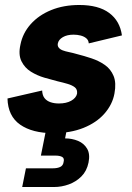

<svg xmlns="http://www.w3.org/2000/svg" viewBox="-20 -527 531 770"><path d="M149 -164Q150 -144 159 -133Q168 -122 183 -117Q198 -112 216 -112Q246 -112 265.5 -123Q285 -134 289 -151Q291 -168 280.5 -176.5Q270 -185 251.5 -190.5Q233 -196 211 -201Q187 -207 158 -215.5Q129 -224 104 -239.5Q79 -255 66 -281.5Q53 -308 62 -348Q71 -394 103 -430Q135 -466 185 -486.5Q235 -507 298 -507Q375 -507 418 -475Q461 -443 469 -385L336 -353Q335 -366 326 -373.5Q317 -381 303.5 -384.5Q290 -388 275 -388Q249 -388 232 -378Q215 -368 212 -353Q210 -343 215.5 -336Q221 -329 231.5 -325Q242 -321 257 -318Q272 -315 289 -310Q317 -303 347 -293Q377 -283 400.5 -266.5Q424 -250 435.5 -222.5Q447 -195 439 -152Q431 -108 399 -71.5Q367 -35 314.5 -14Q262 7 193 7Q110 7 61 -27Q12 -61 10 -132ZM241 28Q269 28 293 38Q317 48 329.5 69.5Q342 91 335 125Q328 159 306.5 180.5Q285 202 256 212.5Q227 223 197 223H69L84 148H192Q210 148 221.5 142.5Q233 137 235 123Q239 108 229.5 102.5Q220 97 202 97H144L166 -13H249Z"/></svg>

Font: Albert Sans ExtraBold
Style: Italic
Weight: 800
Italic angle: -11.25°
Designer: Andreas Rasmussen
Foundry: a.Foundry
Version: Version 1.025